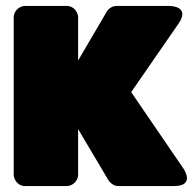

<svg xmlns="http://www.w3.org/2000/svg" viewBox="-20 -586 647 644"><path d="M242 -153 344 19C350 28 362 38 376 38H564C637 38 595 -21 595 -21L420 -277L579 -507C620 -567 548 -566 548 -566H370C359 -566 345 -559 338 -547L242 -383V-528C242 -544 228 -566 205 -566H63C47 -566 26 -551 26 -528V0C26 16 40 38 63 38H205C221 38 242 23 242 0Z"/></svg>

Font: Asimov Print
Style: E
Weight: 500
Designer: Google
Version: Version 2.000980; 2014